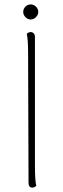

<svg xmlns="http://www.w3.org/2000/svg" viewBox="-20 -840 285 868"><path d="M109 -14 107 -600Q107 -663 101 -687Q109 -695 119 -695Q127 -695 132.5 -689Q138 -683 138 -673V-87Q138 -24 144 0Q136 8 126 8Q109 8 109 -14ZM85 -786Q85 -800 95 -810Q105 -820 119 -820Q132 -820 142.5 -810Q153 -800 153 -786Q153 -773 142.5 -762.5Q132 -752 119 -752Q105 -752 95 -762.5Q85 -773 85 -786Z"/></svg>

Font: Arima Madurai Thin
Style: Regular
Weight: 250
Designer: Joana Correia and Natanael Gama
Foundry: NDISCOVER
Version: Version 1.020; ttfautohint (v1.5) -l 7 -r 28 -G 50 -x 13 -D 